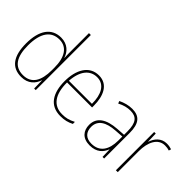

<svg xmlns="http://www.w3.org/2000/svg" viewBox="-37 -1311 1872 1872"><g transform="rotate(45 899.0 -375.0)"><path d="M251 10C347 10 397 -48 417 -110H419L421 0H443V-760H417V-526C417 -491 417 -457 419 -420H417C399 -482 346 -538 257 -538C127 -538 54 -438 54 -255C54 -83 118 10 251 10ZM251 -15C134 -15 81 -98 81 -255C81 -426 144 -513 258 -513C362 -513 417 -428 417 -284V-248C417 -103 367 -15 251 -15Z M778 -538C644 -538 580 -416 580 -261C580 -100 644 10 791 10C847 10 890 -1 932 -23V-51C880 -24 844 -15 791 -15C669 -15 605 -105 606 -269H951V-295C951 -427 902 -538 778 -538ZM778 -513C880 -513 926 -420 925 -293H607C617 -438 682 -513 778 -513Z M1238 -537C1188 -537 1139 -523 1094 -501L1104 -476C1153 -502 1196 -512 1238 -512C1322 -512 1360 -467 1360 -347V-301L1272 -295C1133 -285 1050 -234 1050 -129C1050 -49 1097 10 1195 10C1292 10 1337 -42 1359 -99H1361L1364 0H1386V-353C1386 -483 1338 -537 1238 -537ZM1273 -271 1360 -277V-220C1359 -98 1310 -14 1195 -14C1120 -14 1078 -57 1078 -129C1078 -220 1151 -263 1273 -271Z M1716 -536C1638 -536 1593 -478 1575 -420H1573L1570 -528H1548V0H1574V-290C1574 -410 1619 -510 1716 -510C1740 -510 1759 -507 1777 -501L1784 -525C1764 -532 1741 -536 1716 -536Z"/></g></svg>

Font: Noto Sans Gujarati UI SemiCondensed Thin
Style: Regular
Weight: 100
Width: 4
Designer: Jelle Bosma - Monotype Design Team, Universal Thirst
Foundry: Monotype Imaging Inc.
Version: Version 2.106